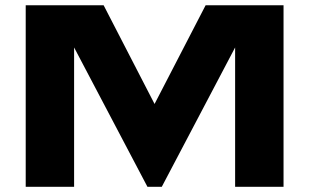

<svg xmlns="http://www.w3.org/2000/svg" viewBox="-20 -720 1192 740"><path d="M772.5 -699.7H1072.8V0H886.2V-537.1L603.5 0H548.3L265.6 -537.1V0H79.1V-699.7H379.4L575.7 -319.3Z"/></svg>

Font: Wadik
Style: Bold
Weight: 700
Designer: Sasha Pavljenko
Version: Version 1.001;Fontself Maker 3.5.4